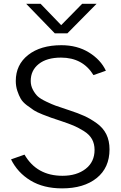

<svg xmlns="http://www.w3.org/2000/svg" viewBox="-20 -991 646 1028"><path d="M39.1 0ZM39.1 -137.7 111.3 -163.1Q176.8 -49.8 314.5 -49.8Q390.6 -49.8 438.5 -86.9Q486.3 -124 486.3 -188.5Q486.3 -220.7 472.7 -245.6Q459 -270.5 429.2 -289.1Q399.4 -307.6 374 -318.4Q348.6 -329.1 304.7 -343.8Q269.5 -355.5 254.9 -360.4Q240.2 -365.2 208.5 -377.9Q176.8 -390.6 161.6 -400.4Q146.5 -410.2 124 -427.2Q101.6 -444.3 91.3 -461.9Q81.1 -479.5 72.8 -504.4Q64.5 -529.3 64.5 -557.6Q64.5 -644.5 130.9 -696.8Q197.3 -749 308.6 -749Q393.6 -749 456.5 -710Q519.5 -670.9 546.9 -612.3L480.5 -588.9Q422.9 -682.6 306.6 -682.6Q230.5 -682.6 187.5 -648.4Q144.5 -614.3 144.5 -557.6Q144.5 -532.2 156.2 -510.3Q168 -488.3 182.1 -475.1Q196.3 -461.9 228 -446.8Q259.8 -431.6 277.8 -425.3Q295.9 -418.9 336.9 -405.3Q346.7 -402.3 351.6 -400.4Q399.4 -384.8 431.6 -370.1Q463.9 -355.5 498 -331.1Q532.2 -306.6 549.3 -272Q566.4 -237.3 566.4 -191.4Q566.4 -92.8 497.6 -37.6Q428.7 17.6 312.5 17.6Q212.9 17.6 143.6 -24.4Q74.2 -66.4 39.1 -137.7ZM120.1 -970.7H197.3L307.6 -856.4L419.9 -970.7H497.1L340.8 -812.5H273.4Z"/></svg>

Font: Batunionen A1
Style: Regular
Weight: 400
Designer: HanYang I&C Co.,Ltd.
Foundry: HanYang I&C Co.,Ltd.
Version: Version 2.50; ttfautohint (v1.6)